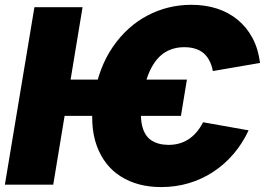

<svg xmlns="http://www.w3.org/2000/svg" viewBox="-20 -757 1088 787"><path d="M746.1 -430.7 721.7 -282.2H209L233.4 -430.7ZM1045.9 -499 852.5 -465.8Q847.7 -490.7 837.9 -509.3Q828.1 -527.8 813.5 -539.8Q798.8 -551.8 779.5 -557.6Q760.3 -563.5 736.3 -563.5Q694.3 -564 660.2 -544.7Q626 -525.4 601.6 -481.2Q577.1 -437 564.5 -362.3Q552.2 -287.6 562 -244.1Q571.8 -200.7 599.9 -182.1Q627.9 -163.6 669.9 -163.1Q692.9 -163.1 713.1 -168.5Q733.4 -173.8 751.2 -185.1Q769 -196.3 784.4 -213.9Q799.8 -231.4 812.5 -255.9L999 -222.7Q973.6 -168.5 936.8 -125.5Q899.9 -82.5 853.5 -52.2Q807.1 -22 753.7 -6.1Q700.2 9.8 640.6 9.8Q544.4 9.8 475.6 -33.4Q406.7 -76.7 376.5 -159.9Q346.2 -243.2 365.2 -362.3Q385.3 -481.9 443.1 -565.7Q501 -649.4 584.5 -693.4Q668 -737.3 764.6 -737.3Q821.3 -737.3 869.1 -721.9Q917 -706.5 954.1 -676Q991.2 -645.5 1014.9 -601.3Q1038.6 -557.1 1045.9 -499ZM318.4 -727.5 198.2 0H0L121.1 -727.5Z"/></svg>

Font: Inter 16pt Black
Style: Italic
Weight: 900
Italic angle: -9.3988°
Version: Version 4.001;git-66647c0bb